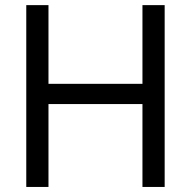

<svg xmlns="http://www.w3.org/2000/svg" viewBox="-20 -740 756 760"><path d="M84 -719.7H171.9V-408.2H543.9V-719.7H631.8V0H543.9V-328.1H171.9V0H84Z"/></svg>

Font: Reddit Sans Strawberry
Style: Regular
Weight: 400
Designer: Stephen Hutchings
Foundry: Reddit
Version: Version 1.013